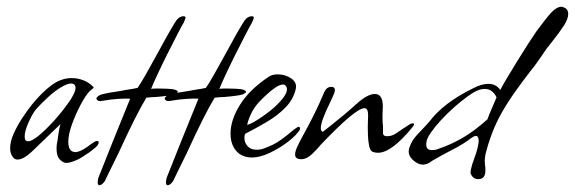

<svg xmlns="http://www.w3.org/2000/svg" viewBox="-20 -455 1701 568"><path d="M176 27Q174 27 172 26.5Q170 26 168 25Q154 18 150 5Q146 -8 148 -28Q150 -36 152.5 -56Q155 -76 159 -88L108 -39L80 -12Q51 17 32 17Q24 17 19 11Q10 0 10 -16Q10 -37 21 -61Q32 -85 47 -107.5Q62 -130 74 -145Q104 -182 132.5 -203Q161 -224 192 -224Q209 -224 225.5 -218Q242 -212 256 -198L257 -197Q257 -194 252 -191Q250 -189 248.5 -188Q247 -187 246 -186Q234 -174 219 -146Q204 -118 193 -87.5Q182 -57 182 -35Q182 -15 192 -8Q197 -5 203 -5Q216 -5 239 -21Q240 -22 243.5 -24.5Q247 -27 254 -32Q262 -38 267 -38Q272 -38 272 -34Q272 -28 264 -20Q258 -15 250.5 -9Q243 -3 233 3Q218 14 202 20.5Q186 27 176 27ZM63 -37Q84 -37 141 -99Q156 -116 168 -131.5Q180 -147 190 -162Q208 -191 202 -202Q199 -208 190 -208Q179 -208 160 -196.5Q141 -185 121.5 -167Q102 -149 86 -131Q75 -117 64 -92Q53 -67 53 -51Q53 -37 63 -37Z M274 93Q269 93 269 84Q269 82 269.5 78.5Q270 75 271 71L314 -37L365 -163Q353 -164 330 -162.5Q307 -161 291 -158Q285 -157 281.5 -156.5Q278 -156 276 -156Q268 -156 265 -163Q266 -169 276 -174Q281 -176 288 -177.5Q295 -179 305 -181Q316 -183 324.5 -184Q333 -185 337 -186Q342 -187 347 -188Q352 -189 359 -190Q365 -191 372 -192Q379 -193 387 -195Q395 -206 411 -234Q427 -262 452 -308Q472 -345 484.5 -366.5Q497 -388 502 -395Q511 -407 523 -407Q529 -407 529 -402Q529 -401 524 -389Q518 -379 504 -352Q490 -325 474 -293Q458 -261 445 -233Q432 -205 427 -192Q432 -193 438.5 -193Q445 -193 455 -193Q466 -193 475.5 -192.5Q485 -192 492 -191Q506 -188 506 -183Q506 -181 497 -176Q492 -174 478 -172Q464 -170 441 -168Q435 -168 428 -167.5Q421 -167 413 -166Q383 -117 331 -3Q312 35 302 56Q292 77 290 81Q281 93 274 93Z M476 93Q471 93 471 84Q471 82 471.5 78.5Q472 75 473 71L516 -37L567 -163Q555 -164 532 -162.5Q509 -161 493 -158Q487 -157 483.5 -156.5Q480 -156 478 -156Q470 -156 467 -163Q468 -169 478 -174Q483 -176 490 -177.5Q497 -179 507 -181Q518 -183 526.5 -184Q535 -185 539 -186Q544 -187 549 -188Q554 -189 561 -190Q567 -191 574 -192Q581 -193 589 -195Q597 -206 613 -234Q629 -262 654 -308Q674 -345 686.5 -366.5Q699 -388 704 -395Q713 -407 725 -407Q731 -407 731 -402Q731 -401 726 -389Q720 -379 706 -352Q692 -325 676 -293Q660 -261 647 -233Q634 -205 629 -192Q634 -193 640.5 -193Q647 -193 657 -193Q668 -193 677.5 -192.5Q687 -192 694 -191Q708 -188 708 -183Q708 -181 699 -176Q694 -174 680 -172Q666 -170 643 -168Q637 -168 630 -167.5Q623 -167 615 -166Q585 -117 533 -3Q514 35 504 56Q494 77 492 81Q483 93 476 93Z M725 11Q704 11 688 0Q662 -20 662 -60Q662 -100 690 -145Q718 -190 775 -228Q785 -235 802 -235Q824 -235 841.5 -223Q859 -211 855 -192Q848 -161 824.5 -137Q801 -113 769.5 -94.5Q738 -76 705 -59Q704 -56 703.5 -53Q703 -50 703 -47Q703 -33 712.5 -22.5Q722 -12 739 -12Q752 -12 761 -16Q777 -22 787.5 -27Q798 -32 812 -42Q826 -52 850 -72Q861 -80 863 -80Q869 -80 867 -71Q857 -55 832.5 -36Q808 -17 778.5 -3Q749 11 725 11ZM711 -86Q719 -86 744 -102Q769 -118 791 -137Q829 -172 829 -191Q829 -196 826 -200Q823 -205 817 -205Q798 -205 753 -160Q722 -130 711 -86Z M871 16Q853 16 853 2Q853 -7 859.5 -21Q866 -35 873 -48Q892 -82 908 -114Q924 -146 939 -182Q946 -198 960 -198Q975 -198 969 -180Q963 -165 957 -153Q929 -96 929 -76Q929 -67 935 -65Q949 -76 956 -81.5Q963 -87 964 -88Q978 -99 995.5 -113.5Q1013 -128 1034 -147Q1067 -177 1089 -177Q1116 -177 1112 -128Q1111 -109 1112 -91Q1113 -87 1113 -79.5Q1113 -72 1113 -62Q1113 -52 1125 -52Q1139 -52 1151 -60L1173 -75L1195 -89Q1197 -90 1202 -90Q1208 -90 1202 -81Q1139 -3 1098 -3Q1090 -3 1082 -6Q1075 -9 1072 -23.5Q1069 -38 1068.5 -55Q1068 -72 1068 -81L1069 -114Q1069 -135 1058 -135Q1032 -135 930 -28Q922 -18 905 -1Q888 16 871 16Z M1395 75Q1380 75 1373 60Q1372 59 1372 54Q1372 49 1377 31Q1379 26 1380.5 21Q1382 16 1384 11Q1386 6 1388 -0.5Q1390 -7 1392 -14Q1396 -29 1396 -39Q1396 -53 1387 -53Q1384 -53 1376 -48Q1363 -38 1348.5 -29Q1334 -20 1318 -12L1286 5L1265 17Q1262 18 1251 26Q1241 32 1230 32Q1217 32 1201 18Q1189 6 1189 -7Q1189 -18 1200 -38Q1208 -51 1227 -70Q1235 -78 1240.5 -84.5Q1246 -91 1250 -95Q1292 -151 1380 -194Q1405 -207 1425 -207Q1447 -207 1460 -189Q1466 -201 1479.5 -223.5Q1493 -246 1509.5 -273Q1526 -300 1541.5 -324Q1557 -348 1566 -361Q1593 -398 1610 -417Q1627 -435 1641 -435Q1646 -435 1654 -430Q1661 -424 1661 -414Q1661 -399 1648 -379Q1635 -359 1612 -330Q1610 -327 1606 -322.5Q1602 -318 1597 -311Q1586 -295 1574 -277.5Q1562 -260 1548 -243Q1528 -217 1506 -186.5Q1484 -156 1465 -123Q1448 -93 1436 -61.5Q1424 -30 1416 2Q1415 9 1414.5 13.5Q1414 18 1414 20L1415 35Q1416 38 1416 49Q1416 75 1395 75ZM1258 -11Q1269 -11 1278 -15Q1316 -28 1350 -48Q1384 -68 1422 -102Q1427 -116 1434 -132Q1441 -148 1449 -167Q1437 -192 1414 -192Q1399 -192 1382 -182Q1365 -172 1344 -155Q1324 -139 1303.5 -119Q1283 -99 1268 -80.5Q1253 -62 1247 -50Q1241 -40 1241 -27Q1241 -11 1258 -11Z"/></svg>

Font: Allison
Style: Regular
Weight: 400
Designer: Robert E. Leuschke
Foundry: Robert E. Leuschke
Version: Version 1.010; ttfautohint (v1.8.3)